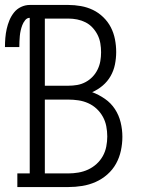

<svg xmlns="http://www.w3.org/2000/svg" viewBox="-49 -755 569 775"><path d="M21 0V-55H71V-683Q60 -683 52.5 -673.5Q45 -664 41 -653.5Q37 -643 34.5 -632Q32 -621 31 -610Q30 -599 29.5 -587.5Q29 -576 29 -565H-29Q-29 -583 -27.5 -601.5Q-26 -620 -22 -638Q-18 -656 -11 -673Q-4 -690 7.5 -704.5Q19 -719 36 -727Q53 -735 71 -735H227Q252 -735 277.5 -730.5Q303 -726 326 -715Q349 -704 368 -685.5Q387 -667 398.5 -644.5Q410 -622 415 -596.5Q420 -571 420 -545Q420 -520 415 -495Q410 -470 397.5 -448Q385 -426 365.5 -409.5Q346 -393 323 -383Q350 -373 374.5 -356Q399 -339 415 -314.5Q431 -290 438 -261Q445 -232 445 -203Q445 -175 439 -147Q433 -119 419.5 -94.5Q406 -70 384.5 -51Q363 -32 337 -20.5Q311 -9 283 -4.5Q255 0 227 0ZM132 -409H227Q245 -409 262.5 -412Q280 -415 296 -423.5Q312 -432 324.5 -445Q337 -458 345 -474.5Q353 -491 356 -508.5Q359 -526 359 -544Q359 -562 356 -580Q353 -598 345 -614Q337 -630 324.5 -643.5Q312 -657 296 -665Q280 -673 262.5 -676.5Q245 -680 227 -680H132ZM227 -55Q247 -55 267.5 -58.5Q288 -62 306.5 -70.5Q325 -79 340.5 -93Q356 -107 366 -125Q376 -143 380 -163.5Q384 -184 384 -204Q384 -225 380 -245.5Q376 -266 366 -284Q356 -302 341 -316Q326 -330 307 -338.5Q288 -347 267.5 -350Q247 -353 227 -353H132V-55Z"/></svg>

Font: Iosevka Curly Slab Light
Style: Regular
Weight: 300
Monospace: yes
Designer: Belleve Invis
Foundry: Belleve Invis
Version: Version 22.1.2; ttfautohint (v1.8.4)